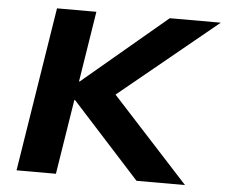

<svg xmlns="http://www.w3.org/2000/svg" viewBox="-51 -763 965 821"><g transform="rotate(5 432.0 -352.5)"><path d="M49 0 161 -705H330L282 -402H285L645 -705H864L409 -332L408 -397L772 0H564L272 -321H269L218 0Z"/></g></svg>

Font: Nunito Sans 10pt SemiExpanded ExtraBold
Style: Italic
Weight: 800
Width: 6
Italic angle: -9°
Designer: Vernon Adams
Foundry: Vernon Adams
Version: Version 3.101;gftools[0.9.27]